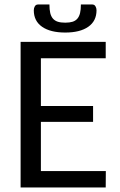

<svg xmlns="http://www.w3.org/2000/svg" viewBox="-20 -826 528 846"><path d="M70.8 0ZM445.8 -641.6V-569.3H160.2V-358.9H390.1V-289.1H160.2V-72.3H446.3L445.8 0H70.8V-641.6ZM267.6 -726.1Q286.6 -726.1 299.8 -730.2Q313 -734.4 321 -743.9Q329.1 -753.4 332.8 -768.6Q336.4 -783.7 336.4 -806.2H386.7Q396 -806.2 400.6 -798.3Q405.3 -790.5 405.3 -780.8Q405.3 -733.4 368.9 -708Q332.5 -682.6 267.6 -682.6Q202.1 -682.6 165.5 -708Q128.9 -733.4 128.9 -780.8Q128.9 -790.5 133.5 -798.3Q138.2 -806.2 147.5 -806.2H197.8Q197.8 -783.7 201.4 -768.6Q205.1 -753.4 213.4 -743.9Q221.7 -734.4 234.9 -730.2Q248 -726.1 267.6 -726.1Z"/></svg>

Font: Carlito
Style: Regular
Weight: 400
Designer: Lukasz Dziedzic
Foundry: tyPoland Lukasz Dziedzic
Version: Version 1.103; Beta1; all basic design good, some composites